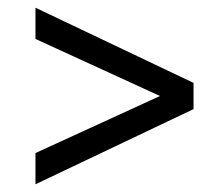

<svg xmlns="http://www.w3.org/2000/svg" viewBox="-20 -517 577 498"><path d="M72 -120 395 -268 72 -416V-497L482 -302V-234L72 -39Z"/></svg>

Font: Evergrow Sans 
Style: Regular
Weight: 400
Foundry: 10Web
Version: Version 1.000